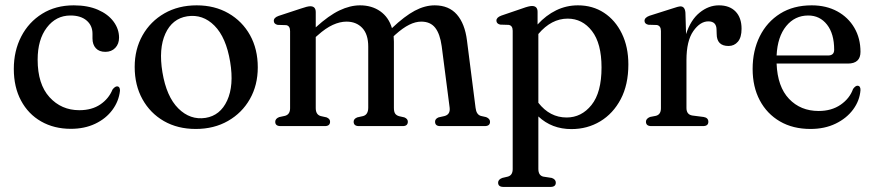

<svg xmlns="http://www.w3.org/2000/svg" viewBox="-20 -484 3354 737"><path d="M437 -339.5Q437 -315.5 422.5 -300.2Q408 -285 384.5 -285Q360.5 -285 347.8 -299Q335 -313 335 -336.5V-354.5Q335 -386 312.5 -405.2Q290 -424.5 250.5 -424.5Q195 -424.5 159.8 -378.2Q124.5 -332 124.5 -255Q124.5 -161 170 -111Q215.5 -61 284.5 -61Q332.5 -61 365 -83Q397.5 -105 412 -140.5Q421.5 -152.5 429.5 -152.5Q441 -152 440.5 -135.5Q436 -95 411.2 -61.8Q386.5 -28.5 345.5 -9Q304.5 10.5 252 10.5Q187.5 10.5 138 -17.8Q88.5 -46 60.8 -97.8Q33 -149.5 33 -219.5Q33 -288.5 61.5 -343.8Q90 -399 141.8 -431.2Q193.5 -463.5 263 -463.5Q317 -463.5 356 -446.5Q395 -429.5 416 -401Q437 -372.5 437 -339.5Z M735 -463.5Q804 -463.5 857 -433Q910 -402.5 939.8 -349Q969.5 -295.5 969.5 -225.5Q969.5 -157 939.2 -103.8Q909 -50.5 855.2 -19.8Q801.5 11 731.5 11Q662 11 609.2 -19.2Q556.5 -49.5 526.8 -103.2Q497 -157 497 -227Q497 -295 527.2 -348.5Q557.5 -402 611.2 -432.8Q665 -463.5 735 -463.5ZM769 -31.5Q825.5 -40.5 852 -98.2Q878.5 -156 863.5 -246.5Q848 -340.5 803.2 -385.5Q758.5 -430.5 699 -421.5Q641 -412.5 614.8 -354.8Q588.5 -297 603.5 -206.5Q619 -113 664.5 -67.8Q710 -22.5 769 -31.5Z M1192 -437.5V-379Q1242 -424.5 1283 -444Q1324 -463.5 1362 -463.5Q1407 -463.5 1439.5 -440.8Q1472 -418 1484.5 -376Q1533 -422 1572 -442.8Q1611 -463.5 1648.5 -463.5Q1703 -463.5 1733.8 -428.2Q1764.5 -393 1772.5 -328.5L1805.5 -70Q1808.5 -44 1826 -39L1846 -34.5Q1861 -28.5 1861 -16.5Q1861 0 1840.5 0H1669.5Q1650 0 1650 -17Q1650 -28 1663.5 -33.5L1686 -38.5Q1709 -44.5 1706 -70.5L1675.5 -306.5Q1669 -354 1650.5 -377.5Q1632 -401 1597 -401Q1575 -401 1550.8 -389Q1526.5 -377 1497.5 -351L1491 -345Q1492 -335 1492 -324V-70Q1492 -55 1496.8 -48Q1501.5 -41 1512 -38L1532 -33.5Q1545.5 -28 1545.5 -17Q1545.5 0 1526 0H1357.5Q1337.5 0 1337.5 -17Q1337.5 -28 1351.5 -33.5L1374 -38.5Q1393.5 -44 1393.5 -71V-305Q1393.5 -352.5 1370.5 -376.8Q1347.5 -401 1310 -401Q1285 -401 1257.5 -388.5Q1230 -376 1199.5 -348.5L1192 -342V-69Q1192 -44 1211 -38.5L1233.5 -33.5Q1247 -28 1247 -17Q1247 0 1227 0H1057Q1036.5 0 1036.5 -16.5Q1036.5 -28.5 1051.5 -34.5L1074.5 -39.5Q1093.5 -45 1093.5 -68.5V-364.5Q1093.5 -385 1078.5 -387.5L1045.5 -388.5Q1031 -392 1031 -404Q1031 -416.5 1049.5 -423L1134.5 -451Q1160 -460 1171 -460Q1192 -460 1192 -437.5Z M2043.5 -438.5V-390Q2076 -425.5 2115 -444.5Q2154 -463.5 2198.5 -463.5Q2255 -463.5 2298.5 -435Q2342 -406.5 2367 -355.2Q2392 -304 2392 -236.5Q2392 -159 2362.8 -103.5Q2333.5 -48 2284 -18.2Q2234.5 11.5 2173.5 11.5Q2098 11.5 2046.5 -37V164.5Q2046.5 189.5 2065.5 194L2098 199Q2113.5 204.5 2113.5 217Q2113.5 233.5 2093 233.5H1912.5Q1892 233.5 1892 217Q1892 205 1908 199L1929 194Q1948 189 1948 165V-366Q1948 -386 1932.5 -388.5L1900 -389.5Q1885.5 -393 1885.5 -405Q1885.5 -417 1904 -424L1986 -452Q2010.5 -461 2022 -461Q2043.5 -461 2043.5 -438.5ZM2159 -412.5Q2096.5 -412.5 2046.5 -353.5V-89.5Q2090.5 -33 2155 -33Q2212 -33 2250.5 -81Q2289 -129 2289 -225Q2289 -317.5 2252.2 -365Q2215.5 -412.5 2159 -412.5Z M2611 -435.5 2613.5 -353Q2631 -407.5 2665.5 -435.5Q2700 -463.5 2739.5 -463.5Q2780.5 -463.5 2803.5 -439.8Q2826.5 -416 2826.5 -373.5Q2826.5 -340.5 2812.5 -324Q2798.5 -307.5 2776.5 -307.5Q2731 -307.5 2731 -354L2730.5 -369.5Q2730.5 -402 2699 -402Q2667.5 -402 2641.2 -364.5Q2615 -327 2615 -253V-69.5Q2615 -44 2638 -40.5L2681 -35Q2699 -32 2699 -16.5Q2699 0 2678.5 0H2480Q2459.5 0 2459.5 -17Q2459.5 -28.5 2475 -35L2498 -39.5Q2517 -44.5 2517 -68.5V-365Q2517 -385 2501.5 -388L2468.5 -389Q2454 -392.5 2454 -404Q2454 -416.5 2473 -423.5L2558 -450.5Q2584 -459.5 2592 -459.5Q2609 -459.5 2611 -435.5Z M3283 -285Q3283 -240 3234.5 -240H2961Q2964.5 -151 3008.8 -104.5Q3053 -58 3122.5 -58Q3172 -58 3206.8 -82Q3241.5 -106 3254.5 -142.5Q3263.5 -155 3271.5 -155Q3283.5 -154.5 3283 -138Q3280 -98 3255 -64Q3230 -30 3187.8 -9.5Q3145.5 11 3091 11Q3023.5 11 2973.8 -18Q2924 -47 2896.5 -98.8Q2869 -150.5 2869 -219.5Q2869 -289.5 2896.5 -344.8Q2924 -400 2974.8 -431.8Q3025.5 -463.5 3095.5 -463.5Q3151.5 -463.5 3193.8 -440.5Q3236 -417.5 3259.5 -377.2Q3283 -337 3283 -285ZM3082.5 -424.5Q3031 -424.5 2997.8 -383.8Q2964.5 -343 2961 -271H3158.5Q3182 -271 3182 -293Q3182 -354.5 3154.5 -389.5Q3127 -424.5 3082.5 -424.5Z"/></svg>

Font: Fraunces 72pt S050
Style: Regular
Weight: 400
Version: Version 1.000; ttfautohint (v1.8.3)